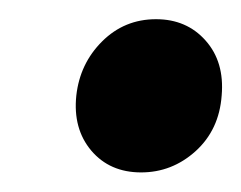

<svg xmlns="http://www.w3.org/2000/svg" viewBox="-20 -392 249 198"><path d="M125.5 -214.2Q93.2 -214.2 74.1 -236.7Q55.1 -259.3 58.7 -293.5Q62.4 -326.5 85.3 -349.3Q108.3 -372.2 140.9 -372.2Q172.5 -372.2 192 -350.2Q211.6 -328.2 208.6 -293.5Q206 -258.1 181.7 -236.1Q157.4 -214.2 125.5 -214.2Z"/></svg>

Font: Karla
Style: Italic
Weight: 400
Italic angle: -8°
Designer: Jonathan Pinhorn
Version: Version 2.004;gftools[0.9.33]